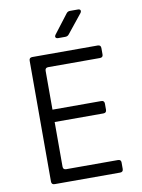

<svg xmlns="http://www.w3.org/2000/svg" viewBox="-101 -1018 802 1086"><g transform="rotate(-10 300.0 -475.0)"><path d="M123 0Q105 0 105 -18V-712Q105 -730 123 -730H499Q517 -730 517 -712V-675Q517 -658 499 -658H202Q184 -658 184 -640V-417H464Q482 -417 482 -399V-364Q482 -346 464 -346H184V-90Q184 -72 202 -72H499Q517 -72 517 -55V-18Q517 0 499 0ZM286 -810Q276 -810 272 -816Q268 -822 275 -832L357 -939Q365 -950 378 -950H424Q435 -950 438 -943.5Q441 -937 435 -928L349 -821Q341 -810 327 -810Z"/></g></svg>

Font: Pitagon Sans Mono Light
Style: Regular
Weight: 300
Monospace: yes
Designer: Travis Tran
Foundry: Pitagon
Version: Version 1.001; ttfautohint (v1.8.4.7-5d5b);gftools[0.9.26]